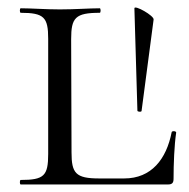

<svg xmlns="http://www.w3.org/2000/svg" viewBox="-20 -490 503 510"><path d="M337 -468 345 -196C345 -193 355 -192 356 -195L388 -438C390 -448 337 -478 337 -468ZM169 -386C169 -443 180 -456 245 -456C248 -456 248 -468 245 -468C217 -468 180 -465 139 -465C101 -465 64 -468 35 -468C32 -468 32 -456 35 -456C97 -456 108 -444 108 -387V-81C108 -23 97 -12 35 -12C32 -12 32 0 35 0H426C437 0 441 -4 441 -15C441 -54 443 -105 448 -138C448 -142 437 -143 436 -139C422 -67 382 -16 310 -16H243C181 -16 170 -30 170 -85Z"/></svg>

Font: Cormorant SC
Style: Regular
Weight: 400
Designer: Christian Thalmann (Catharsis Fonts)
Version: Version 1.000;PS 001.000;hotconv 1.0.70;makeotf.lib2.5.58329